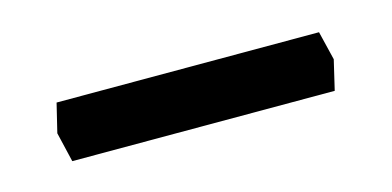

<svg xmlns="http://www.w3.org/2000/svg" viewBox="-27 -398 433 212"><g transform="rotate(-15 190.0 -291.5)"><path d="M39 -325H339L347 -292L339 -258H39L31 -292Z"/></g></svg>

Font: Cinzel Bold(RUS BY LYAJKA)
Style: Regular
Weight: 700
Designer: Natanael Gama
Version: Version 1.001;PS 001.001;hotconv 1.0.56;makeotf.lib2.0.21325